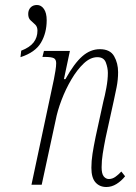

<svg xmlns="http://www.w3.org/2000/svg" viewBox="-20 -740 543 769"><path d="M406 9Q379 9 362.5 -9.5Q346 -28 346 -68Q346 -95 350.5 -124Q355 -153 363 -192L394 -334Q400 -356 406 -388.5Q412 -421 412 -448Q412 -468 404 -489.5Q396 -511 370 -511Q342 -511 315.5 -486Q289 -461 266 -422Q243 -383 226.5 -339.5Q210 -296 203 -259L147 0H106L196 -423Q199 -438 202 -456.5Q205 -475 205 -487Q205 -502 195.5 -507Q186 -512 159 -512H150L156 -536H260L236 -423H242Q277 -486 309.5 -514.5Q342 -543 380 -543Q421 -543 437 -515Q453 -487 453 -451Q453 -421 447 -390.5Q441 -360 436 -338L403 -188Q396 -153 391.5 -124.5Q387 -96 387 -70Q387 -44 395.5 -33.5Q404 -23 416 -23Q430 -23 442.5 -32Q455 -41 466 -53L481 -34Q466 -15 446.5 -3Q427 9 406 9ZM65 -537Q99 -550 114.5 -570Q130 -590 130 -617Q130 -633 121 -641.5Q112 -650 102.5 -658.5Q93 -667 93 -684Q93 -700 102.5 -710Q112 -720 128 -720Q145 -720 156 -704Q167 -688 167 -659Q167 -608 144 -569Q121 -530 62 -511Z"/></svg>

Font: Noto Serif ExtraCondensed ExtraLight
Style: Italic
Weight: 200
Width: 2
Italic angle: -12°
Designer: Monotype Design Team
Foundry: Monotype Imaging Inc.
Version: Version 2.014; ttfautohint (v1.8.4.7-5d5b)